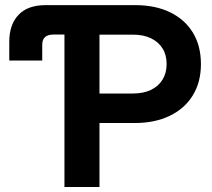

<svg xmlns="http://www.w3.org/2000/svg" viewBox="-20 -748 849 768"><path d="M17.1 -505.9V-581.5Q17.1 -649.4 54 -688.5Q90.8 -727.5 162.6 -727.5H238.8V-609.9H195.3Q171.4 -609.9 160.2 -599.9Q148.9 -589.8 148.9 -568.4V-505.9ZM237.8 0V-727.5H520.5Q601.6 -727.5 660.6 -698.7Q719.7 -669.9 751.7 -617.2Q783.7 -564.5 783.7 -491.7Q783.7 -419.4 751.2 -366.5Q718.8 -313.5 658.9 -284.7Q599.1 -255.9 518.6 -255.9H314.5V-374H512.2Q553.7 -374 583.7 -388.4Q613.8 -402.8 630.1 -429.4Q646.5 -456.1 646.5 -491.7Q646.5 -528.3 630.1 -554.4Q613.8 -580.6 583.7 -595Q553.7 -609.4 512.2 -609.4H377.9V0Z"/></svg>

Font: Inter Cardless Display
Style: Bold
Weight: 700
Designer: Rasmus Andersson
Foundry: rsms
Version: Version 4.001;git-9221beed3